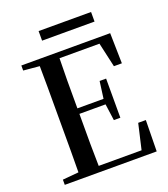

<svg xmlns="http://www.w3.org/2000/svg" viewBox="-158 -1000 975 1111"><g transform="rotate(-20 330.0 -444.0)"><path d="M48 0V-32L147 -41Q148 -105 148 -170Q148 -256 148 -342V-393Q148 -479 148 -565Q148 -630 147 -695L48 -704V-735H595L599 -548H550L516 -699H270Q269 -632 268 -564Q268 -480 268 -391H429L443 -496H483V-255H443L429 -357H268Q268 -260 268 -173Q269 -104 270 -36H534L570 -192H617L614 0ZM210 -829V-888H533V-829Z"/></g></svg>

Font: Early Summer Mincho SemiBold
Style: Regular
Weight: 600
Designer: GuiWonder
Version: Version 1.002